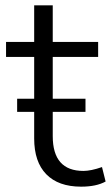

<svg xmlns="http://www.w3.org/2000/svg" viewBox="-20 -698 420 727"><path d="M287.1 8.8Q201.2 8.8 155.3 -38.1Q109.4 -85 109.4 -173.8V-274.4H44.9V-324.2H109.4V-482.4H2.9V-539.1H109.4V-677.7H179.7V-539.1H351.6V-482.4H179.7V-324.2H303.7V-274.4H179.7V-182.6Q179.7 -50.8 295.9 -50.8Q324.2 -50.8 366.2 -65.4L379.9 -10.7Q344.7 8.8 287.1 8.8Z"/></svg>

Font: Min Sans Light
Style: Regular
Weight: 300
Designer: Jinseong-Kim, NotoSansCJK, Nunito
Foundry: Jinseong-Kim
Version: Version 1.400;Glyphs 3.1.2 (3151)